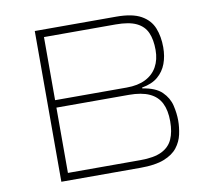

<svg xmlns="http://www.w3.org/2000/svg" viewBox="-77 -776 956 863"><g transform="rotate(-10 401.0 -344.0)"><path d="M135 0V-688H507Q580 -688 620 -665.5Q660 -643 675.5 -604Q691 -565 691 -516Q691 -475 678.5 -441.5Q666 -408 639 -385Q612 -362 566 -354V-350Q626 -341 654.5 -313Q683 -285 691.5 -249Q700 -213 700 -180Q700 -149 693 -117Q686 -85 665.5 -58.5Q645 -32 604.5 -16Q564 0 497 0ZM171 -34H502Q564 -34 599 -51Q634 -68 649 -101Q664 -134 664 -183Q664 -233 647.5 -266Q631 -299 595 -315.5Q559 -332 502 -332H171ZM171 -366H498Q549 -366 584 -383.5Q619 -401 637 -433.5Q655 -466 655 -510Q655 -557 641 -589Q627 -621 593 -637.5Q559 -654 498 -654H171Z"/></g></svg>

Font: Saira Expanded Thin
Style: Regular
Weight: 250
Width: 7
Designer: Hector Gatti with collaboration of the Omnibus-Type team
Foundry: Omnibus-Type
Version: Version 1.101